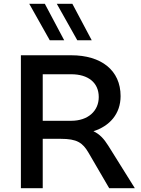

<svg xmlns="http://www.w3.org/2000/svg" viewBox="-20 -991 745 1011"><path d="M355 -355H205V-600H355C444 -600 500 -556 500 -480C500 -407 444 -355 355 -355ZM318 -779 216 -971H134L242 -779ZM463 -779 361 -971H279L387 -779ZM90 0H205V-260H300C385 -260 415 -240 446 -187L555 0H690L550 -224C527 -261 504 -285 472 -300C557 -327 615 -391 615 -485C615 -621 513 -700 355 -700H90Z"/></svg>

Font: Gully Medium
Style: Regular
Weight: 500
Designer: jaikishan Patel
Foundry: MagicType
Version: Version 1.000;Glyphs 3.2 (3242)